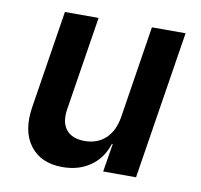

<svg xmlns="http://www.w3.org/2000/svg" viewBox="-67 -621 734 702"><g transform="rotate(10 300.0 -270.0)"><path d="M208 10Q127 10 87 -44Q47 -98 62 -189L119 -550H244L189 -202Q181 -152 203 -125Q225 -98 271 -98Q318 -98 348.5 -126Q379 -154 388 -206L442 -550H567L480 0H358L375 -105H372Q355 -51 312 -20.5Q269 10 208 10Z"/></g></svg>

Font: JetBrains Mono NL
Style: Bold Italic
Weight: 700
Italic angle: -9°
Designer: Philipp Nurullin, Konstantin Bulenkov
Foundry: JetBrains
Version: Version 2.304; ttfautohint (v1.8.4.7-5d5b)